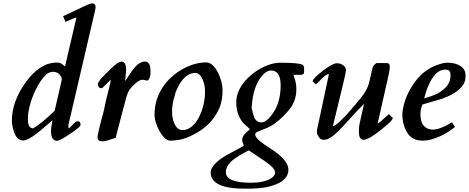

<svg xmlns="http://www.w3.org/2000/svg" viewBox="-20 -824 2840 1163"><path d="M450 -90C444 -90 436 -85 427 -76C419 -68 407 -53 397 -46L396 -47C395 -50 394 -52 394 -54V-59L396 -74L556 -761V-762C558 -769 559 -776 559 -782C559 -796 550 -804 536 -804C528 -803 500 -792 452 -768C404 -746 374 -731 362 -726L377 -691L387 -696C417 -710 436 -717 443 -718V-714C443 -713 442 -710 440 -705L374 -422C371 -423 365 -428 358 -434C350 -442 339 -445 324 -445C255 -445 191 -404 134 -323C79 -246 52 -169 52 -92C52 -74 56 -53 63 -30C75 8 94 27 120 27C139 27 170 11 211 -22C244 -48 264 -68 298 -95C292 -68 289 -45 289 -25C290 11 302 29 327 29C349 27 435 -32 456 -51C464 -58 468 -64 468 -70C468 -82 461 -90 450 -90ZM196 -280C215 -320 237 -351 261 -374C273 -384 287 -389 302 -389C317 -389 330 -384 340 -374C349 -363 354 -355 354 -350C354 -345 354 -340 353 -335L311 -153C255 -99 211 -63 179 -46C173 -47 166 -50 160 -56C152 -63 149 -79 149 -106C150 -157 165 -215 196 -280Z M594 -290H597C600 -291 602 -293 605 -296L645 -336C649 -338 650 -340 653 -342L649 -334C650 -329 646 -307 635 -268C625 -230 616 -192 609 -154C588 -77 578 -36 577 -29C576 -16 571 -9 571 7C571 24 580 32 599 32C612 33 631 28 658 18L673 13L680 12L732 -186C742 -225 750 -252 757 -267C762 -278 772 -291 788 -307C810 -330 829 -341 846 -341L870 -336H871C877 -336 883 -343 887 -356C893 -370 893 -389 890 -414V-415C890 -422 884 -438 879 -442C872 -450 870 -451 854 -451C847 -451 838 -448 828 -443C803 -428 784 -403 764 -371C760 -365 756 -361 753 -354C749 -347 742 -339 738 -333L744 -401C744 -432 735 -449 718 -451C703 -451 682 -438 656 -412H655C651 -407 645 -400 635 -391C625 -381 573 -334 573 -315C573 -300 580 -290 594 -290Z M1230 -446C1181 -446 1133 -432 1083 -404C996 -354 916 -261 916 -130C916 -99 927 -65 947 -28C969 9 990 28 1012 28C1027 28 1042 26 1057 24C1098 19 1129 3 1160 -13C1211 -40 1251 -75 1279 -116C1310 -162 1328 -203 1328 -280C1328 -339 1286 -446 1230 -446ZM1085 -36C1040 -36 1022 -101 1022 -150C1022 -180 1028 -213 1040 -250C1041 -257 1043 -263 1045 -268C1066 -319 1101 -382 1163 -382C1177 -382 1189 -375 1198 -360C1214 -335 1222 -304 1222 -267C1222 -174 1173 -36 1085 -36Z M1457 58C1450 63 1428 76 1391 95C1301 140 1256 183 1256 222C1257 287 1327 319 1467 319C1520 319 1561 316 1592 310C1682 292 1727 256 1727 203C1726 164 1691 123 1622 78C1594 59 1559 39 1539 16C1530 6 1526 -2 1526 -8C1526 -15 1529 -20 1534 -23C1547 -29 1568 -38 1597 -49C1616 -57 1633 -67 1647 -78C1682 -104 1713 -135 1740 -170C1763 -203 1775 -240 1775 -281C1775 -307 1772 -329 1765 -347C1764 -351 1763 -354 1762 -357L1758 -371H1804C1816 -371 1822 -377 1822 -390V-414C1822 -421 1819 -427 1812 -432C1798 -440 1754 -444 1679 -444C1640 -444 1600 -432 1558 -409C1492 -372 1411 -298 1411 -204C1411 -163 1419 -139 1430 -115C1443 -91 1447 -83 1475 -59C1487 -49 1487 -48 1494 -41C1491 -38 1486 -34 1480 -29C1458 -11 1447 6 1447 23C1447 30 1450 41 1457 58ZM1487 87 1587 154C1626 181 1646 203 1646 219C1647 234 1638 246 1621 257C1592 274 1552 283 1501 283C1399 283 1348 262 1348 219C1348 197 1357 177 1376 159V158C1407 129 1449 106 1487 87ZM1680 -306C1680 -222 1655 -155 1606 -105C1591 -90 1578 -83 1565 -83C1545 -82 1530 -92 1520 -112C1514 -133 1499 -178 1505 -178C1510 -257 1529 -318 1564 -361C1583 -385 1603 -397 1624 -397C1661 -396 1680 -366 1680 -306Z M2021 -441C2005 -441 1978 -427 1941 -400C1895 -363 1881 -351 1873 -333L1893 -313C1900 -318 1907 -325 1914 -332C1940 -361 1959 -375 1970 -375H1972V-373L1900 -36V-22C1900 -13 1905 -3 1914 10C1920 19 1930 23 1944 23C1968 23 2002 0 2046 -47L2068 -70C2080 -85 2087 -90 2098 -103C2125 -134 2157 -167 2185 -195L2158 -74C2155 -59 2154 -44 2154 -30C2153 5 2163 23 2183 23C2208 23 2260 -11 2338 -80C2347 -87 2354 -97 2360 -109L2336 -133C2313 -113 2297 -99 2288 -90C2279 -82 2272 -77 2268 -76V-78C2268 -79 2269 -86 2273 -100C2290 -179 2313 -274 2330 -352C2334 -373 2341 -397 2341 -418V-421C2341 -436 2334 -443 2319 -442H2267C2256 -445 2239 -423 2237 -415L2215 -320C2208 -293 2192 -263 2166 -231C2115 -170 2086 -136 2080 -130C2075 -126 2071 -120 2067 -116C2032 -81 2011 -63 2002 -61H1997V-63C2050 -276 2076 -388 2076 -398C2076 -423 2049 -441 2021 -441Z M2692 -444H2687C2663 -444 2643 -435 2624 -429C2576 -411 2535 -381 2502 -339C2453 -276 2424 -209 2417 -137V-136C2417 -91 2427 -52 2447 -20C2467 12 2498 28 2540 28C2562 28 2583 24 2604 17C2650 3 2691 -19 2728 -49L2736 -55L2718 -83L2709 -78C2665 -52 2629 -39 2601 -39C2587 -39 2576 -42 2567 -47C2540 -60 2527 -88 2527 -131C2526 -150 2530 -170 2539 -191C2570 -201 2606 -210 2639 -220C2714 -243 2764 -275 2789 -316C2796 -328 2800 -346 2800 -368C2800 -421 2747 -444 2692 -444ZM2683 -402C2700 -402 2709 -391 2709 -368C2709 -320 2684 -294 2649 -269C2630 -255 2596 -241 2549 -228C2555 -246 2562 -274 2570 -294C2586 -332 2618 -402 2675 -402Z"/></svg>

Font: fbb
Style: Bold Italic
Weight: 700
Italic angle: -12°
Designer: David J. Perry, Michael Sharpe
Version: Version 0.991